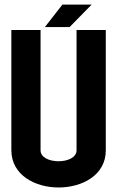

<svg xmlns="http://www.w3.org/2000/svg" viewBox="-20 -814 509 834"><path d="M251 -793.9 174.8 -696.3H282.2L377.9 -793.9ZM439.5 -683.6H312.5V-161.1C312.5 -97.7 156.2 -97.7 156.2 -161.1V-683.6H29.3V-161.1C30.3 54.7 440.4 53.7 439.5 -161.1Z"/></svg>

Font: Saman Dere
Style: Regular
Weight: 400
Designer: Tuna Ça_lar Gümü_
Foundry: Tuna Ça_lar Gümü_
Version: Version 1.001;hotconv 1.0.109;makeotfexe 2.5.65596